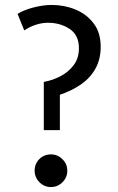

<svg xmlns="http://www.w3.org/2000/svg" viewBox="-20 -743 478 776"><path d="M189 -723Q240 -723 285 -704.5Q330 -686 358.5 -648.5Q387 -611 387 -554Q387 -504 366 -466Q345 -428 307.5 -402Q270 -376 222 -360V-217H157V-412Q192 -418 224.5 -435Q257 -452 278 -480Q299 -508 299 -548Q299 -601 261.5 -626Q224 -651 174 -651Q149 -651 123.5 -642.5Q98 -634 78 -620L51 -687Q77 -703 116 -713Q155 -723 189 -723ZM186 -119Q213 -119 232.5 -99.5Q252 -80 252 -53Q252 -26 232.5 -6.5Q213 13 186 13Q159 13 139.5 -6.5Q120 -26 120 -53Q120 -81 139 -100Q158 -119 186 -119Z"/></svg>

Font: Rosario Light Light
Style: Regular
Weight: 300
Version: Version 1.101; ttfautohint (v1.8.1.43-b0c9)